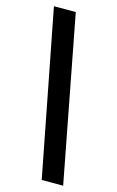

<svg xmlns="http://www.w3.org/2000/svg" viewBox="-127 -771 568 933"><g transform="rotate(15 157.5 -304.5)"><path d="M184.1 110.8 22.9 -720.2H132.8L292 110.8Z"/></g></svg>

Font: Fixel Text SemiBold
Style: Regular
Weight: 600
Width: 4
Designer: AlfaBravo + MacPaw
Foundry: Kyrylo Tkachov, Marchela Mozhyna, Serhii Makarenko, Maria Weinstein, Zakhar Kryvoshyya
Version: Version 1.211